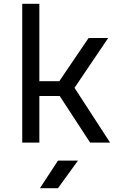

<svg xmlns="http://www.w3.org/2000/svg" viewBox="-20 -750 640 1010"><path d="M97 0V-730H187V-323H292L446 -550H549L372 -288L559 0H454L294 -245H187V0ZM190 240 285 95H390L285 240Z"/></svg>

Font: JetBrainsMonoNL NF
Style: Regular
Weight: 400
Designer: Philipp Nurullin, Konstantin Bulenkov
Foundry: JetBrains
Version: Version 2.304; ttfautohint (v1.8.4.7-5d5b);Nerd Fonts 3.2.1